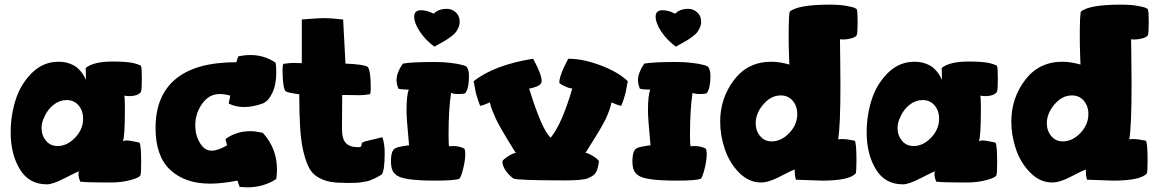

<svg xmlns="http://www.w3.org/2000/svg" viewBox="-20 -778 4981 827"><path d="M26 -208Q26 -281 47.5 -348.5Q69 -416 117.5 -464Q166 -512 232 -512Q259 -512 280.5 -504Q302 -496 314.5 -484.5Q327 -473 335 -461.5Q343 -450 346 -442L350 -434Q350 -468 349 -485Q382 -513 467 -513Q497 -513 520.5 -511Q544 -509 556 -506Q568 -503 575.5 -500Q583 -497 585 -496L587 -495Q591 -486 591 -439Q591 -391 587 -382Q573 -364 537 -364Q527 -364 515 -366Q518 -360 518 -315Q518 -184 509 -170Q516 -173 526 -173Q538 -173 580 -164Q588 -158 588 -79Q588 -35 585 -23Q579 -12 540.5 -2Q502 8 459 8Q339 8 325 4Q318 -15 318 -28Q318 -36 321 -40Q306 -35 256.5 -9.5Q207 16 182 16Q105 16 65.5 -49Q26 -114 26 -208ZM159 -227Q159 -195 178 -172Q197 -149 228 -149Q269 -149 303.5 -185Q338 -221 338 -267Q338 -301 318.5 -324Q299 -347 267 -347Q237 -347 211 -327Q185 -307 171 -274Q159 -251 159 -227Z M650 -227Q650 -366 737 -438Q824 -510 998 -510L1006 -535Q1033 -541 1059 -541Q1118 -541 1167 -508Q1170 -493 1170 -466Q1170 -414 1153 -378Q1136 -342 1111 -332Q1068 -317 1032 -317Q995 -317 965 -332L972 -366Q948 -373 926 -373Q880 -373 850.5 -331Q821 -289 821 -238Q821 -196 841 -162.5Q861 -129 891 -129Q919 -129 958 -152L951 -179Q998 -213 1059 -213Q1080 -213 1112 -206Q1173 -139 1173 -48Q1173 -28 1170 -7Q1115 29 1044 29Q1034 29 1012 27L1003 0Q935 13 885 13Q777 13 713.5 -46Q650 -105 650 -227Z M1197 -478Q1197 -499 1201 -503Q1229 -507 1243 -507Q1249 -507 1258 -506.5Q1267 -506 1273 -506H1280V-694Q1354 -700 1370 -700Q1406 -700 1458 -694L1468 -504Q1546 -501 1564 -490Q1577 -473 1577 -397Q1577 -376 1573 -372Q1545 -368 1529 -368H1521Q1514 -368 1496.5 -368.5Q1479 -369 1454 -369Q1454 -364 1453.5 -296.5Q1453 -229 1453 -223Q1453 -179 1470 -161.5Q1487 -144 1522 -144Q1532 -144 1534.5 -146.5Q1537 -149 1538 -159Q1538 -166 1561 -171L1627 -187Q1637 -158 1637 -119Q1637 -43 1624 -26Q1620 -24 1608 -17Q1596 -10 1592 -8.5Q1588 -7 1577.5 -2.5Q1567 2 1560 3Q1553 4 1540 6.5Q1527 9 1512 9.5Q1497 10 1477 10Q1433 10 1405.5 5.5Q1378 1 1352.5 -13Q1327 -27 1313 -52Q1299 -77 1288 -120.5Q1277 -164 1273 -224.5Q1269 -285 1269 -372Q1225 -377 1210 -385Q1197 -402 1197 -478Z M1664 -83Q1664 -132 1684 -140Q1693 -145 1719 -149Q1737 -152 1742 -152Q1731 -268 1731 -300Q1731 -370 1741 -392Q1712 -392 1696 -396Q1688 -417 1688 -433Q1688 -464 1715 -504Q1752 -511 1854 -511Q1889 -511 1922 -507Q1955 -503 1973.5 -497.5Q1992 -492 1992 -487Q2000 -475 2000 -450Q2000 -397 1984 -377Q1981 -373 1957 -373Q1933 -373 1923 -378Q1912 -308 1912 -197Q1912 -150 1915 -148Q1921 -149 1932 -149Q1958 -149 1980 -138Q1984 -131 1984 -114Q1984 -89 1976 -55.5Q1968 -22 1960 -9Q1944 0 1853 0Q1707 0 1684 -27Q1664 -41 1664 -83ZM1764 -706Q1764 -734 1794 -734Q1819 -734 1848 -719Q1869 -740 1904 -740Q1926 -740 1943 -725Q1960 -710 1960 -684Q1960 -671 1954.5 -659Q1949 -647 1943 -639Q1937 -631 1923 -620.5Q1909 -610 1901.5 -605.5Q1894 -601 1875 -590.5Q1856 -580 1851 -577Q1812 -606 1788 -642.5Q1764 -679 1764 -706Z M2020 -428Q2108 -498 2276 -525Q2277 -525 2296 -486Q2313 -449 2313 -430Q2313 -413 2291 -405Q2269 -397 2259 -397Q2315 -216 2352 -185Q2401 -245 2445 -397Q2433 -397 2414 -406Q2390 -417 2389 -422Q2389 -444 2408 -486Q2427 -525 2428 -525Q2493 -525 2569.5 -495.5Q2646 -466 2684 -428L2674 -376Q2666 -346 2656 -322Q2637 -326 2614 -337Q2606 -301 2589 -266Q2572 -231 2540 -180.5Q2508 -130 2502 -119Q2513 -119 2532 -107Q2552 -96 2560 -84Q2556 -52 2547.5 -36.5Q2539 -21 2512 -10Q2490 -1 2414 -1Q2211 -1 2191 -9Q2144 -47 2144 -84Q2151 -94 2172 -107Q2191 -119 2202 -119Q2200 -121 2182.5 -150Q2165 -179 2159 -188.5Q2153 -198 2138 -224.5Q2123 -251 2116 -266Q2109 -281 2101 -301Q2093 -321 2090 -337Q2067 -326 2048 -322Q2039 -345 2030 -376Q2027 -390 2020 -428Z M2704 -83Q2704 -132 2724 -140Q2733 -145 2759 -149Q2777 -152 2782 -152Q2771 -268 2771 -300Q2771 -370 2781 -392Q2752 -392 2736 -396Q2728 -417 2728 -433Q2728 -464 2755 -504Q2792 -511 2894 -511Q2929 -511 2962 -507Q2995 -503 3013.5 -497.5Q3032 -492 3032 -487Q3040 -475 3040 -450Q3040 -397 3024 -377Q3021 -373 2997 -373Q2973 -373 2963 -378Q2952 -308 2952 -197Q2952 -150 2955 -148Q2961 -149 2972 -149Q2998 -149 3020 -138Q3024 -131 3024 -114Q3024 -89 3016 -55.5Q3008 -22 3000 -9Q2984 0 2893 0Q2747 0 2724 -27Q2704 -41 2704 -83ZM2804 -706Q2804 -734 2834 -734Q2859 -734 2888 -719Q2909 -740 2944 -740Q2966 -740 2983 -725Q3000 -710 3000 -684Q3000 -671 2994.5 -659Q2989 -647 2983 -639Q2977 -631 2963 -620.5Q2949 -610 2941.5 -605.5Q2934 -601 2915 -590.5Q2896 -580 2891 -577Q2852 -606 2828 -642.5Q2804 -679 2804 -706Z M3082 -254Q3082 -355 3141.5 -433.5Q3201 -512 3302 -512Q3338 -512 3380 -500Q3380 -502 3378.5 -539.5Q3377 -577 3377 -619Q3377 -718 3382 -728Q3417 -758 3554 -758Q3598 -758 3627.5 -752.5Q3657 -747 3663 -743L3670 -739Q3674 -730 3674 -683Q3674 -635 3670 -626Q3665 -618 3647.5 -613Q3630 -608 3614 -608Q3602 -608 3598 -609Q3598 -592 3599 -526.5Q3600 -461 3600 -412Q3600 -234 3590 -178Q3593 -179 3607 -179Q3629 -179 3661 -172Q3669 -166 3669 -87Q3669 -43 3666 -31Q3638 0 3520 0Q3516 0 3408 -4Q3403 -23 3403 -39Q3403 -47 3404 -48Q3388 -43 3339.5 -17.5Q3291 8 3258 8Q3205 8 3163 -35Q3121 -78 3101.5 -137Q3082 -196 3082 -254ZM3235 -247Q3235 -215 3254 -192Q3273 -169 3304 -169Q3345 -169 3379.5 -205Q3414 -241 3414 -287Q3414 -321 3394.5 -344Q3375 -367 3343 -367Q3301 -367 3268 -328.5Q3235 -290 3235 -247Z M3713 -208Q3713 -281 3734.5 -348.5Q3756 -416 3804.5 -464Q3853 -512 3919 -512Q3946 -512 3967.5 -504Q3989 -496 4001.5 -484.5Q4014 -473 4022 -461.5Q4030 -450 4033 -442L4037 -434Q4037 -468 4036 -485Q4069 -513 4154 -513Q4184 -513 4207.5 -511Q4231 -509 4243 -506Q4255 -503 4262.5 -500Q4270 -497 4272 -496L4274 -495Q4278 -486 4278 -439Q4278 -391 4274 -382Q4260 -364 4224 -364Q4214 -364 4202 -366Q4205 -360 4205 -315Q4205 -184 4196 -170Q4203 -173 4213 -173Q4225 -173 4267 -164Q4275 -158 4275 -79Q4275 -35 4272 -23Q4266 -12 4227.5 -2Q4189 8 4146 8Q4026 8 4012 4Q4005 -15 4005 -28Q4005 -36 4008 -40Q3993 -35 3943.5 -9.5Q3894 16 3869 16Q3792 16 3752.5 -49Q3713 -114 3713 -208ZM3846 -227Q3846 -195 3865 -172Q3884 -149 3915 -149Q3956 -149 3990.5 -185Q4025 -221 4025 -267Q4025 -301 4005.5 -324Q3986 -347 3954 -347Q3924 -347 3898 -327Q3872 -307 3858 -274Q3846 -251 3846 -227Z M4336 -254Q4336 -355 4395.5 -433.5Q4455 -512 4556 -512Q4592 -512 4634 -500Q4634 -502 4632.5 -539.5Q4631 -577 4631 -619Q4631 -718 4636 -728Q4671 -758 4808 -758Q4852 -758 4881.5 -752.5Q4911 -747 4917 -743L4924 -739Q4928 -730 4928 -683Q4928 -635 4924 -626Q4919 -618 4901.5 -613Q4884 -608 4868 -608Q4856 -608 4852 -609Q4852 -592 4853 -526.5Q4854 -461 4854 -412Q4854 -234 4844 -178Q4847 -179 4861 -179Q4883 -179 4915 -172Q4923 -166 4923 -87Q4923 -43 4920 -31Q4892 0 4774 0Q4770 0 4662 -4Q4657 -23 4657 -39Q4657 -47 4658 -48Q4642 -43 4593.5 -17.5Q4545 8 4512 8Q4459 8 4417 -35Q4375 -78 4355.5 -137Q4336 -196 4336 -254ZM4489 -247Q4489 -215 4508 -192Q4527 -169 4558 -169Q4599 -169 4633.5 -205Q4668 -241 4668 -287Q4668 -321 4648.5 -344Q4629 -367 4597 -367Q4555 -367 4522 -328.5Q4489 -290 4489 -247Z"/></svg>

Font: Gorditas
Style: Bold
Weight: 700
Designer: Gustavo Dipre (gbrenda1987@gmail.com)
Foundry: Gustavo Dipre (gbrenda1987@gmail.com)
Version: Version 001.001